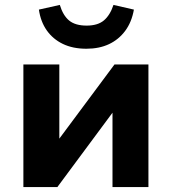

<svg xmlns="http://www.w3.org/2000/svg" viewBox="-20 -760 698 780"><path d="M75 0V-498H221V-182H210L445 -498H583V0H437V-317H448L213 0ZM331 -562Q276 -562 235.5 -581.5Q195 -601 170 -636.5Q145 -672 138 -721L223 -740Q236 -697 261 -676.5Q286 -656 332 -656Q377 -656 402 -677Q427 -698 441 -740L524 -721Q515 -670 488.5 -634.5Q462 -599 422.5 -580.5Q383 -562 331 -562Z"/></svg>

Font: Nunito Sans 9pt ExtraBold
Style: Regular
Weight: 800
Version: Version 3.101;gftools[0.9.27]